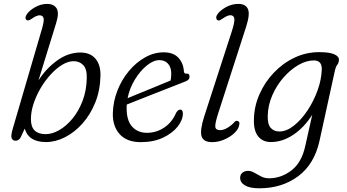

<svg xmlns="http://www.w3.org/2000/svg" viewBox="-20 -738 1823 1009"><path d="M199.5 -583Q213 -628.5 209 -643Q205 -657.5 188 -657.5Q172.5 -657.5 149 -641Q129.5 -627 121 -632Q115 -635 114.2 -643.5Q113.5 -652 120.5 -662.5Q133.5 -682.5 164.2 -700Q195 -717.5 227.5 -717.5Q263 -717.5 277.5 -694Q292 -670.5 275 -616.5L182 -315Q222 -378 280.2 -420Q338.5 -462 402.5 -462Q454 -462 481.5 -429.8Q509 -397.5 508 -341Q506.5 -263.5 480.8 -199.5Q455 -135.5 413.5 -89Q372 -42.5 322 -17Q272 8.5 221.5 8.5Q130 8.5 110 -62L88 -15Q78.5 1.5 61.5 1.5Q48 1.5 41.8 -10.2Q35.5 -22 47 -61.5ZM367.5 -416.5Q338 -416.5 306.8 -397.5Q275.5 -378.5 246 -346.2Q216.5 -314 193.2 -274.2Q170 -234.5 156.2 -192.5Q142.5 -150.5 142.5 -112Q142.5 -70.5 162.5 -51.8Q182.5 -33 220 -33Q254 -33 291.2 -54.2Q328.5 -75.5 360.8 -114.5Q393 -153.5 413.8 -207.5Q434.5 -261.5 436 -327Q437.5 -375 417.5 -395.8Q397.5 -416.5 367.5 -416.5Z M941 -141.5Q941 -108 914 -73.2Q887 -38.5 837.2 -14.8Q787.5 9 720 9Q647 9 609.2 -32.5Q571.5 -74 573 -143Q574.5 -204 596.8 -261.2Q619 -318.5 656.8 -364Q694.5 -409.5 742 -436.2Q789.5 -463 840.5 -463Q891.5 -463 917.8 -434.2Q944 -405.5 946.5 -362.5Q948 -349.5 959.5 -351Q976 -353.5 976 -335Q976 -317 952 -309Q919.5 -296 877 -279.5Q834.5 -263 790.2 -245.5Q746 -228 707.8 -213Q669.5 -198 646 -188.5Q645.5 -182.5 645.5 -176Q644 -106.5 673.8 -73.2Q703.5 -40 752.5 -40Q800.5 -40 842 -67Q883.5 -94 905.5 -145Q915.5 -162 927 -162Q941 -162 941 -141.5ZM817.5 -422Q786.5 -422 751.8 -394Q717 -366 689 -320.2Q661 -274.5 650.5 -222Q678 -233.5 717.8 -249.8Q757.5 -266 799.8 -283.2Q842 -300.5 876.5 -315Q880 -330 880 -352Q880 -384 863.2 -403Q846.5 -422 817.5 -422Z M1273.5 -597.5 1126 -140.5Q1109.5 -88.5 1111.5 -71.2Q1113.5 -54 1137.5 -54Q1155.5 -54 1177.2 -67.5Q1199 -81 1212 -96.5Q1220 -105 1228.5 -102.5Q1242.5 -98.5 1236.5 -79Q1233 -58.5 1211.2 -38.2Q1189.5 -18 1158.2 -4.5Q1127 9 1095 9Q1048 9 1039 -22.8Q1030 -54.5 1054 -128.5L1196 -566.5Q1214.5 -622.5 1211.5 -640.2Q1208.5 -658 1190.5 -658Q1175.5 -658 1151 -641Q1144 -636 1136.8 -632.2Q1129.5 -628.5 1123 -632Q1118 -634.5 1116.5 -643Q1115 -651.5 1122.5 -662.5Q1135.5 -682.5 1166.8 -700Q1198 -717.5 1232.5 -717.5Q1270.5 -717.5 1282.8 -690.8Q1295 -664 1273.5 -597.5Z M1659 2.5Q1632 125 1546.8 188.2Q1461.5 251.5 1343 251.5Q1292.5 251.5 1267.2 236.2Q1242 221 1242 196.5Q1242 179.5 1253.8 169.8Q1265.5 160 1284 160Q1300 160 1316.8 169.8Q1333.5 179.5 1352.2 189.2Q1371 199 1394 199Q1457 199 1511.2 157.8Q1565.5 116.5 1584.5 28L1621 -135Q1579.5 -69 1522 -30.2Q1464.5 8.5 1403.5 8.5Q1360 8.5 1336 -22.2Q1312 -53 1314.5 -113Q1316 -180.5 1343.8 -243.2Q1371.5 -306 1419 -356Q1466.5 -406 1527.8 -435Q1589 -464 1657.5 -464Q1712.5 -464 1737.8 -452.2Q1763 -440.5 1761 -422Q1760 -406.5 1752.2 -397Q1744.5 -387.5 1740.5 -369.5ZM1387 -131Q1385.5 -86 1402.2 -66.5Q1419 -47 1448 -47Q1485.5 -47 1524.2 -77.5Q1563 -108 1595.8 -157.2Q1628.5 -206.5 1649 -263.5Q1669.5 -320.5 1671 -373.5Q1672 -420.5 1629.5 -420.5Q1589.5 -420.5 1547.5 -396Q1505.5 -371.5 1469.5 -330.2Q1433.5 -289 1411 -237.2Q1388.5 -185.5 1387 -131Z"/></svg>

Font: Fraunces 9pt SuperSoft Light
Style: Italic
Weight: 300
Italic angle: -16°
Version: Version 1.000;[b76b70a41]